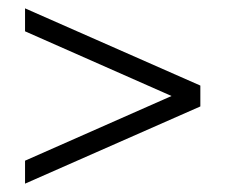

<svg xmlns="http://www.w3.org/2000/svg" viewBox="-20 -502 540 460"><path d="M40 -62V-117L391 -272L40 -427V-482L460 -297V-247Z"/></svg>

Font: Spectral
Style: Regular
Weight: 400
Designer: Jean-Baptiste Levee
Foundry: Production Type
Version: Version 2.001